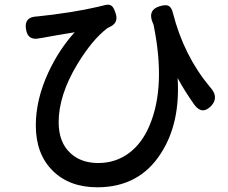

<svg xmlns="http://www.w3.org/2000/svg" viewBox="-20 -751 966 815"><path d="M393 44Q274 44 203 -27Q132 -98 132 -219Q132 -328 185 -443Q230 -540 297 -614Q205 -599 152 -589Q151 -589 150 -589Q97 -576 90 -629Q83 -678 134 -681Q135 -681 136 -681Q198 -687 282 -700Q370 -715 424 -729Q445 -735 455 -725Q463 -719 471 -694Q485 -652 442 -635Q440 -633 437 -632L435 -631Q371 -582 308 -478Q229 -347 229 -232Q229 -146 280 -100Q325 -59 397 -59Q470 -59 526.5 -100.5Q583 -142 615 -219Q685 -384 632 -645Q631 -648 628.5 -654Q626 -660 625 -663Q610 -709 656 -724Q682 -732 694 -727Q708 -721 714 -696Q760 -515 871 -382Q911 -339 877 -302Q839 -262 806 -305Q762 -367 734 -420Q746 -228 663 -100Q571 44 393 44Z"/></svg>

Font: GenSenRounded TW M
Style: Regular
Weight: 500
Version: Version 1.501;PS 1;hotconv 16.6.51;makeotf.lib2.5.65220